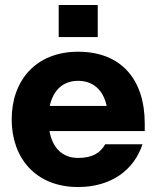

<svg xmlns="http://www.w3.org/2000/svg" viewBox="-20 -740 629 772"><path d="M294 12C428 12 519 -57 553 -160H403C383 -124 350 -105 294 -105C231 -105 191 -145 179 -213H562V-243C562 -422 466 -532 294 -532C123 -532 27 -415 27 -260C27 -105 123 12 294 12ZM180 -314C194 -378 234 -415 294 -415C355 -415 395 -378 409 -314ZM216 -591H373V-720H216Z"/></svg>

Font: Aspekta 750
Style: Regular
Weight: 750
Designer: Ivo Dolenc
Version: Version 2.000